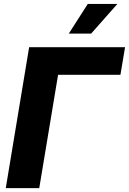

<svg xmlns="http://www.w3.org/2000/svg" viewBox="-20 -971 665 991"><path d="M625.5 -727.5 601.6 -585H279.8L182.6 0H9.8L130.4 -727.5ZM335 -797.4 433.1 -950.7H585.9L450.2 -797.4Z"/></svg>

Font: Inter 18pt ExtraBold
Style: Italic
Weight: 800
Italic angle: -9.3988°
Designer: Rasmus Andersson
Foundry: rsms
Version: Version 4.001;git-66647c0bb